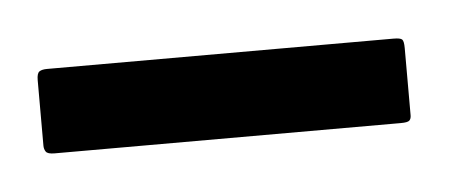

<svg xmlns="http://www.w3.org/2000/svg" viewBox="-23 -622 260 111"><g transform="rotate(-5 106.5 -566.5)"><path d="M213 -546Q213 -544 212 -543Q211 -542 207 -542H6Q2 -542 1 -543.5Q0 -545 0 -547V-585Q0 -589 1.5 -590Q3 -591 6 -591H207Q211 -591 212 -590Q213 -589 213 -585Z"/></g></svg>

Font: Glory Thin
Style: Regular
Weight: 400
Version: Version 1.011